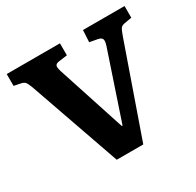

<svg xmlns="http://www.w3.org/2000/svg" viewBox="-151 -870 1062 1040"><g transform="rotate(-30 379.5 -350.0)"><path d="M295 0 96 -568Q85 -597 77.5 -605.5Q70 -614 51 -618L11 -626V-700H344V-625L292 -618Q274 -616 268.5 -606.5Q263 -597 272 -568L410 -145H415L555 -562Q564 -589 559 -601Q554 -613 533 -617L484 -626L488 -700H748V-627L702 -619Q685 -616 677.5 -606.5Q670 -597 658 -563L461 0Z"/></g></svg>

Font: Literata
Style: Bold
Weight: 700
Designer: Latin by Veronika Burian and Jose Scaglione. Greek by Irene Vlachou. Cyrillic by Vera Evstafieva.
Foundry: TypeTogether
Version: Version 3.103; ttfautohint (v1.8.4.7-5d5b);gftools[0.9.29]